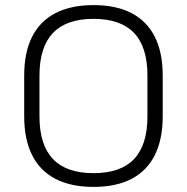

<svg xmlns="http://www.w3.org/2000/svg" viewBox="-20 -727 734 754"><path d="M347 7Q259 7 198 -24.5Q137 -56 106 -118Q75 -180 75 -270V-430Q75 -521 106 -582.5Q137 -644 198 -675.5Q259 -707 347 -707Q436 -707 496.5 -675.5Q557 -644 588 -582.5Q619 -521 619 -430V-270Q619 -180 588 -118Q557 -56 496.5 -24.5Q436 7 347 7ZM347 -47Q454 -47 506.5 -102.5Q559 -158 559 -270V-430Q559 -543 506 -598Q453 -653 347 -653Q241 -653 188 -597.5Q135 -542 135 -430V-270Q135 -158 188 -102.5Q241 -47 347 -47Z"/></svg>

Font: Pathway Extreme 8pt Thin
Style: Regular
Weight: 100
Designer: Eduardo Rodriguez Tunni
Foundry: Eduardo Rodriguez Tunni
Version: Version 1.000